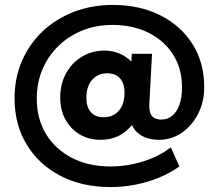

<svg xmlns="http://www.w3.org/2000/svg" viewBox="-20 -641 886 778"><path d="M427.5 117Q312.5 117 225 71.5Q137.5 26 88.2 -55Q39 -136 39 -243Q39 -324.5 68.8 -393.5Q98.5 -462.5 152.2 -513.5Q206 -564.5 279 -592.8Q352 -621 437.5 -621Q546.5 -621 630 -578.8Q713.5 -536.5 760.5 -461.5Q807.5 -386.5 807.5 -288Q807.5 -228.5 782.8 -180Q758 -131.5 716.5 -103Q675 -74.5 624.5 -74.5Q584 -74.5 556 -90Q528 -105.5 514.5 -134Q489 -103.5 458 -89Q427 -74.5 387.5 -74.5Q339.5 -74.5 302.8 -96.5Q266 -118.5 245 -157Q224 -195.5 224 -245.5Q224 -300 247.2 -343Q270.5 -386 311.2 -411Q352 -436 403.5 -436Q465.5 -436 512.5 -392L514 -423H596L585 -218Q583.5 -187 595 -171.8Q606.5 -156.5 633.5 -156.5Q659.5 -156.5 678.2 -172.2Q697 -188 707.2 -217.2Q717.5 -246.5 717.5 -287.5Q717.5 -362.5 681.8 -419.2Q646 -476 582.5 -508Q519 -540 435 -540Q369.5 -540 313.8 -517.5Q258 -495 216.5 -454.5Q175 -414 152 -359.8Q129 -305.5 129 -241.5Q129 -159.5 166.5 -97.8Q204 -36 271.5 -1.2Q339 33.5 428 33.5Q473.5 33.5 517.5 24.2Q561.5 15 600.8 -2Q640 -19 672 -44L707 33.5Q669.5 60 624.2 78.8Q579 97.5 529 107.2Q479 117 427.5 117ZM399.5 -166Q439 -166 461.8 -192.5Q484.5 -219 484.5 -266Q484.5 -303 466.2 -323.5Q448 -344 414.5 -344Q376 -344 353 -317.2Q330 -290.5 330 -244.5Q330 -207 348.2 -186.5Q366.5 -166 399.5 -166Z"/></svg>

Font: Geologica Thin Roman
Style: Bold
Weight: 700
Version: Version 1.010;gftools[0.9.28]